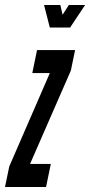

<svg xmlns="http://www.w3.org/2000/svg" viewBox="-63 -747 360 767"><path d="M217 -637 277 -727H212L187 -688L178 -727H113L136 -637ZM-43 0H121L140 -92H57L220 -465L237 -547H85L66 -455H136L-26 -82Z"/></svg>

Font: League Gothic Condensed Italic
Style: Regular
Weight: 400
Width: 3
Designer: Tyler Finck
Foundry: The League of Moveable Type
Version: Version 1.001;PS 001.001;hotconv 1.0.56;makeotf.lib2.0.21325